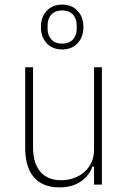

<svg xmlns="http://www.w3.org/2000/svg" viewBox="-20 -799 544 831"><path d="M387 -78H380Q366 -38 329 -13Q292 12 237 12Q165 12 127 -31.5Q89 -75 89 -160V-508H123V-161Q123 -94 154 -56.5Q185 -19 245 -19Q273 -19 299 -28Q325 -37 344.5 -54Q364 -71 375.5 -95.5Q387 -120 387 -151V-508H421V0H387ZM249 -585Q207 -585 182 -612Q157 -639 157 -682Q157 -725 182 -752Q207 -779 249 -779Q291 -779 316 -752Q341 -725 341 -682Q341 -639 316 -612Q291 -585 249 -585ZM249 -610Q278 -610 295 -627.5Q312 -645 312 -674V-690Q312 -719 295 -736.5Q278 -754 249 -754Q220 -754 203 -736.5Q186 -719 186 -690V-674Q186 -645 203 -627.5Q220 -610 249 -610Z"/></svg>

Font: IBM Plex Sans Condensed ExtraLight
Style: Regular
Weight: 200
Width: 3
Designer: Mike Abbink, Paul van der Laan, Pieter van Rosmalen
Foundry: Bold Monday
Version: Version 1.3